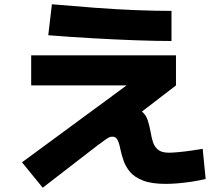

<svg xmlns="http://www.w3.org/2000/svg" viewBox="-20 -813 1040 899"><path d="M180 66 83 -53 627 -453V-413H126V-554H804V-413L550 -218L471 -220Q473 -265 498.5 -288.5Q524 -312 569 -312Q617 -312 640 -294.5Q663 -277 671.5 -250.5Q680 -224 685 -196Q689 -171 696 -148.5Q703 -126 720 -112Q737 -98 771 -98Q786 -98 814 -100.5Q842 -103 873.5 -107.5Q905 -112 929 -116L943 25Q909 33 875.5 38Q842 43 811.5 45.5Q781 48 756 48Q690 48 650 32.5Q610 17 589 -8Q568 -33 558.5 -61Q549 -89 544 -113Q540 -133 535.5 -146Q531 -159 524.5 -166Q518 -173 505 -173Q499 -173 492.5 -170.5Q486 -168 473.5 -159Q461 -150 435 -131ZM783 -621Q709 -621 612.5 -624.5Q516 -628 411.5 -634Q307 -640 206 -648L223 -793Q326 -784 426 -776.5Q526 -769 617 -765.5Q708 -762 783 -762Z"/></svg>

Font: M PLUS 1 Thin ExtraBold
Style: Regular
Weight: 800
Version: Version 1.001